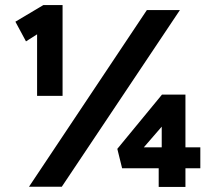

<svg xmlns="http://www.w3.org/2000/svg" viewBox="-20 -740 852 761"><path d="M127 -360V-604L83 -576L41 -654L152 -720H228V-360ZM95 0 562 -700H693L225 0ZM715 1H609V-73H464L445 -150L622 -365H715V-156H774V-73H715ZM550 -156H621V-238Z"/></svg>

Font: Lexend Deca SemiBold
Style: Regular
Weight: 600
Designer: Bonnie Shaver-Troup, Thomas Jockin
Foundry: Lexend
Version: Version 1.008; ttfautohint (v1.8.4.7-5d5b)